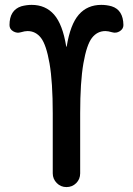

<svg xmlns="http://www.w3.org/2000/svg" viewBox="-20 -760 540 780"><path d="M64.5 -628.9Q48.8 -624 33.7 -632.8Q18.6 -641.6 18.6 -658.2Q18.6 -718.8 66.4 -734.4Q87.9 -740.2 108.4 -740.2Q165 -740.2 199.7 -700.7Q234.4 -661.1 249 -571.3Q249 -570.3 250 -570.3Q251 -570.3 251 -571.3Q265.6 -661.1 300.3 -700.7Q335 -740.2 391.6 -740.2Q413.1 -740.2 433.6 -734.4Q480.5 -719.7 481.4 -658.2Q481.4 -642.6 466.8 -633.3Q452.1 -624 435.5 -628.9Q418.9 -633.8 408.2 -633.8Q375 -633.8 353.5 -606Q332 -578.1 318.8 -502.4Q305.7 -426.8 305.7 -299.8V-55.7Q305.7 -32.2 289.6 -16.1Q273.4 0 250 0Q226.6 0 210.4 -16.6Q194.3 -33.2 194.3 -55.7V-299.8Q194.3 -426.8 181.2 -502.4Q168 -578.1 146.5 -606Q125 -633.8 91.8 -633.8Q81.1 -633.8 64.5 -628.9Z"/></svg>

Font: Rounded-X Mgen+ 2m medium
Style: Regular
Weight: 500
Designer: [Source Han Sans]
Ryoko NISHIZUKA  (kana & ideographs); Paul D. Hunt (Latin, Greek & Cyrillic); Wenlong ZHANG  (bopomofo
Version: Version 1.059.20150602